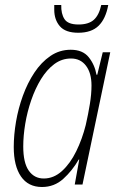

<svg xmlns="http://www.w3.org/2000/svg" viewBox="-20 -738 477 768"><path d="M148 10Q93 10 64 -32Q35 -74 35 -150Q35 -198 44 -251Q53 -304 71.5 -355Q90 -406 117.5 -447.5Q145 -489 181.5 -514Q218 -539 263 -539Q311 -539 335 -509Q359 -479 366 -439H369L391 -529H421L310 0H279L297 -100H295Q269 -55 233 -22.5Q197 10 148 10ZM155 -24Q195 -24 228 -54Q261 -84 285 -133Q309 -182 323 -238Q333 -282 339.5 -322Q346 -362 346 -396Q346 -446 324 -475Q302 -504 264 -504Q227 -504 197 -481.5Q167 -459 144 -421.5Q121 -384 105 -337.5Q89 -291 81 -243Q73 -195 73 -152Q73 -87 95 -55.5Q117 -24 155 -24ZM293 -607Q242 -607 219.5 -633Q197 -659 197 -699Q197 -710 197 -718H225Q224 -683 238 -661.5Q252 -640 294 -640Q334 -640 355 -658.5Q376 -677 385 -718H413Q403 -663 374.5 -635Q346 -607 293 -607Z"/></svg>

Font: Noto Sans Condensed ExtraLight
Style: Italic
Weight: 200
Width: 3
Italic angle: -12°
Designer: Monotype Design Team
Foundry: Monotype Imaging Inc.
Version: Version 2.013; ttfautohint (v1.8.4.7-5d5b)